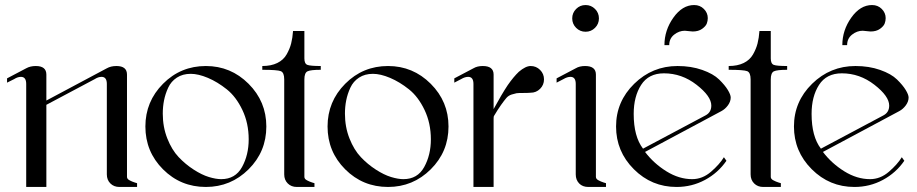

<svg xmlns="http://www.w3.org/2000/svg" viewBox="-20 -742 3639 762"><path d="M122 -480Q164 -480 164 -446V-343L404 -471Q420 -480 442 -480Q484 -480 484 -446V-40Q484 -36 486.5 -32.5Q489 -29 495 -26Q501 -23 504.5 -21.5Q508 -20 515.5 -17.5Q523 -15 524 -15V0H454Q432 0 418 -14Q404 -28 404 -50V-409Q404 -437 383 -437Q370 -437 356 -428L164 -326V0H84V-409Q84 -437 63 -437Q50 -437 36 -428L8 -414V-431L84 -471Q100 -480 122 -480Z M797 -480Q896 -480 966.5 -409.5Q1037 -339 1037 -240Q1037 -140 966.5 -70Q896 0 797 0Q697 0 627 -70Q557 -140 557 -240Q557 -339 627 -409.5Q697 -480 797 -480ZM626 -291Q626 -238 644 -192.5Q662 -147 689 -118.5Q716 -90 748.5 -69Q781 -48 809 -39.5Q837 -31 858 -31Q914 -31 940.5 -79Q967 -127 967 -189Q967 -253 942 -305.5Q917 -358 880 -387.5Q843 -417 805 -433Q767 -449 737 -449Q705 -449 682 -434Q659 -419 647.5 -394Q636 -369 631 -343.5Q626 -318 626 -291Z M1143 -619H1188Q1188 -619 1188 -510Q1188 -489 1200 -484.5Q1212 -480 1253 -480V-465Q1213 -465 1200.5 -459Q1188 -453 1188 -427V-40Q1188 -36 1190.5 -32.5Q1193 -29 1199 -26Q1205 -23 1208.5 -21.5Q1212 -20 1219.5 -17.5Q1227 -15 1228 -15V0H1158Q1136 0 1122 -14Q1108 -28 1108 -50V-427Q1108 -454 1094.5 -459.5Q1081 -465 1021 -465V-480Q1056 -480 1080.5 -492Q1105 -504 1117.5 -526Q1130 -548 1135.5 -569.5Q1141 -591 1143 -619Z M1520 -480Q1619 -480 1689.5 -409.5Q1760 -339 1760 -240Q1760 -140 1689.5 -70Q1619 0 1520 0Q1420 0 1350 -70Q1280 -140 1280 -240Q1280 -339 1350 -409.5Q1420 -480 1520 -480ZM1349 -291Q1349 -238 1367 -192.5Q1385 -147 1412 -118.5Q1439 -90 1471.5 -69Q1504 -48 1532 -39.5Q1560 -31 1581 -31Q1637 -31 1663.5 -79Q1690 -127 1690 -189Q1690 -253 1665 -305.5Q1640 -358 1603 -387.5Q1566 -417 1528 -433Q1490 -449 1460 -449Q1428 -449 1405 -434Q1382 -419 1370.5 -394Q1359 -369 1354 -343.5Q1349 -318 1349 -291Z M1896 -480Q1939 -480 1939 -446V-309Q1971 -368 1995 -404Q2018 -437 2039 -457Q2066 -480 2086 -480Q2108 -480 2123.5 -464.5Q2139 -449 2139 -427Q2139 -405 2123.5 -389.5Q2108 -374 2086 -374Q2075 -373 2055.5 -373Q2036 -373 2030 -372Q2024 -371 2011 -367Q1998 -363 1989.5 -353Q1981 -343 1968.5 -325.5Q1956 -308 1940 -281Q1939 -278 1939 -270V0H1859V-409Q1859 -437 1838 -437Q1825 -437 1810 -428L1783 -414V-431L1859 -471Q1874 -480 1896 -480Z M2302 -480Q2345 -480 2345 -446V-40Q2345 -36 2347.5 -32.5Q2350 -29 2356 -26Q2362 -23 2365.5 -21.5Q2369 -20 2376.5 -17.5Q2384 -15 2385 -15V0H2315Q2292 0 2278.5 -14Q2265 -28 2265 -50V-409Q2265 -437 2244 -437Q2231 -437 2216 -428L2189 -414V-431L2265 -471Q2280 -480 2302 -480ZM2266.5 -706.5Q2282 -722 2304 -722Q2326 -722 2341.5 -706.5Q2357 -691 2357 -669Q2357 -647 2341.5 -631.5Q2326 -616 2304 -616Q2282 -616 2266.5 -631.5Q2251 -647 2251 -669Q2251 -691 2266.5 -706.5Z M2636 -563H2617Q2617 -622 2652.5 -672Q2688 -722 2735 -722Q2758 -722 2773.5 -706.5Q2789 -691 2789 -670Q2789 -659 2785 -648.5Q2781 -638 2766.5 -627.5Q2752 -617 2729 -617Q2724 -617 2713 -618.5Q2702 -620 2698 -620Q2675 -620 2655.5 -604.5Q2636 -589 2636 -563ZM2853 -118 2863 -104Q2830 -56 2778 -28Q2726 0 2665 0Q2566 0 2495.5 -70.5Q2425 -141 2425 -240Q2425 -339 2497 -409.5Q2569 -480 2669 -480Q2723 -480 2767 -464.5Q2811 -449 2834 -426.5Q2857 -404 2868.5 -385Q2880 -366 2880 -355Q2880 -339 2869 -324Q2858 -309 2843 -301L2540 -139Q2575 -93 2625 -62Q2675 -31 2727 -31Q2768 -31 2802 -60.5Q2836 -90 2853 -118ZM2615 -451Q2554 -451 2524.5 -405Q2495 -359 2495 -290Q2495 -200 2532 -152L2780 -284Q2803 -296 2803 -323Q2803 -360 2744.5 -405.5Q2686 -451 2615 -451Z M2994 -619H3039Q3039 -619 3039 -510Q3039 -489 3051 -484.5Q3063 -480 3104 -480V-465Q3064 -465 3051.5 -459Q3039 -453 3039 -427V-40Q3039 -36 3041.5 -32.5Q3044 -29 3050 -26Q3056 -23 3059.5 -21.5Q3063 -20 3070.5 -17.5Q3078 -15 3079 -15V0H3009Q2987 0 2973 -14Q2959 -28 2959 -50V-427Q2959 -454 2945.5 -459.5Q2932 -465 2872 -465V-480Q2907 -480 2931.5 -492Q2956 -504 2968.5 -526Q2981 -548 2986.5 -569.5Q2992 -591 2994 -619Z M3342 -563H3323Q3323 -622 3358.5 -672Q3394 -722 3441 -722Q3464 -722 3479.5 -706.5Q3495 -691 3495 -670Q3495 -659 3491 -648.5Q3487 -638 3472.5 -627.5Q3458 -617 3435 -617Q3430 -617 3419 -618.5Q3408 -620 3404 -620Q3381 -620 3361.5 -604.5Q3342 -589 3342 -563ZM3559 -118 3569 -104Q3536 -56 3484 -28Q3432 0 3371 0Q3272 0 3201.5 -70.5Q3131 -141 3131 -240Q3131 -339 3203 -409.5Q3275 -480 3375 -480Q3429 -480 3473 -464.5Q3517 -449 3540 -426.5Q3563 -404 3574.5 -385Q3586 -366 3586 -355Q3586 -339 3575 -324Q3564 -309 3549 -301L3246 -139Q3281 -93 3331 -62Q3381 -31 3433 -31Q3474 -31 3508 -60.5Q3542 -90 3559 -118ZM3321 -451Q3260 -451 3230.5 -405Q3201 -359 3201 -290Q3201 -200 3238 -152L3486 -284Q3509 -296 3509 -323Q3509 -360 3450.5 -405.5Q3392 -451 3321 -451Z"/></svg>

Font: kawoszeh
Style: Medium
Weight: 500
Version: Version 000.030